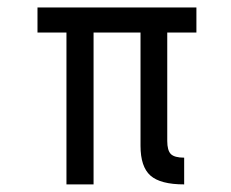

<svg xmlns="http://www.w3.org/2000/svg" viewBox="-20 -485 608 505"><path d="M78.6 -399.4V-465.3H496.6V-399.4H419.9V-114.3Q419.9 -89.4 429.4 -79.8Q439 -70.3 464.4 -70.3V0Q401.9 0 375.7 -23.2Q349.6 -46.4 349.6 -101.6V-399.4H226.1V0H154.8V-399.4Z"/></svg>

Font: Spartan MB Med
Style: Regular
Weight: 500
Designer: Matt Bailey, Mirko Velimirovic
Foundry: Matt Bailey
Version: Version 1.005